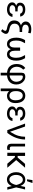

<svg xmlns="http://www.w3.org/2000/svg" viewBox="2420 -3234 1017 5898"><g transform="rotate(90 2929.0 -284.5)"><path d="M255.7 -284.1H329.5V-244.3H264.2Q225.9 -244.3 197.8 -231.9Q169.7 -219.5 154.5 -198.7Q139.2 -177.9 139.2 -152Q139.2 -113.6 176.5 -90.2Q213.8 -66.8 275.6 -66.8Q335.2 -66.8 367.5 -89.5Q399.9 -112.2 410.5 -159.1H498.6Q494 -120.7 476.2 -89.5Q458.5 -58.2 429 -36Q399.5 -13.8 359.7 -2Q320 9.9 271.3 9.9Q208.1 9.9 158.2 -9.8Q108.3 -29.5 79.7 -65Q51.1 -100.5 51.1 -147.7Q51.1 -169.4 59.5 -193.2Q67.8 -217 89.7 -237.6Q111.5 -258.2 151.8 -271.1Q192.1 -284.1 255.7 -284.1ZM329.5 -261.4H255.7Q193.5 -261.4 155 -273.4Q116.5 -285.5 96.1 -304.9Q75.6 -324.2 68.4 -347.3Q61.1 -370.4 61.1 -392Q61.1 -442.5 87.4 -478.3Q113.6 -514.2 160.7 -533.4Q207.7 -552.6 269.9 -552.6Q332 -552.6 378.7 -533.7Q425.4 -514.9 453.7 -479.6Q481.9 -444.2 488.6 -394.9H400.6Q391.7 -431.8 358.3 -454.5Q324.9 -477.3 269.9 -477.3Q213.8 -477.3 180 -453.7Q146.3 -430 146.3 -392Q146.3 -358 175.6 -337.4Q204.9 -316.8 264.2 -316.8H329.5Z M1002.8 -717.3 988.6 -640.6Q924.4 -659.1 876.4 -659.1Q832.7 -659.1 801.5 -647.4Q770.2 -635.7 753.7 -613.3Q737.2 -590.9 737.2 -558.9Q737.2 -509.6 777.9 -482.8Q818.5 -456 892 -456H961.6V-397.7H889.2Q814.3 -397.7 758 -418.9Q701.7 -440 670.5 -478.3Q639.2 -516.7 639.2 -568.2Q639.2 -618.6 669 -656.6Q698.9 -694.6 751.8 -715.9Q804.7 -737.2 874.3 -737.2Q911.2 -737.2 945.7 -731.9Q980.1 -726.6 1002.8 -717.3ZM889.2 -436.1H961.6V-377.8H892Q831.7 -377.8 790.1 -360.4Q748.6 -343 727.3 -308.2Q706 -273.4 706 -220.9Q706 -164.8 739.3 -126.8Q772.7 -88.8 835.2 -73.9L890.6 -61.1Q960.9 -44.7 990.4 -21.7Q1019.9 1.4 1019.9 40.5Q1019.5 64.6 1008.7 91.3Q997.9 117.9 978.7 144Q959.5 170.1 933.2 193.2L876.4 150.6Q909.4 114.7 917.8 95.7Q926.1 76.7 926.1 63.9Q926.1 41.9 909.8 30.4Q893.5 18.8 852.3 9.9L825.3 4.3Q713.8 -18.8 660.9 -71.4Q608 -123.9 608 -211.6Q608 -321.7 680.8 -378.9Q753.6 -436.1 889.2 -436.1Z M1212.4 -545.5H1307.5Q1273.1 -486.9 1255.1 -441.1Q1237.2 -395.2 1230.8 -354.4Q1224.4 -313.6 1224.4 -269.9Q1224.4 -174 1254.8 -121.1Q1285.2 -68.2 1338.1 -68.2Q1384.6 -68.2 1412.5 -109.6Q1440.3 -150.9 1440.3 -230.1V-393.5H1507.1V-230.1Q1507.1 -153.1 1486.7 -99.4Q1466.3 -45.8 1426.8 -17.9Q1387.4 9.9 1331 9.9Q1269.5 9.9 1226 -24.1Q1182.5 -58.2 1159.4 -122.3Q1136.4 -186.4 1136.4 -277Q1136.4 -350.9 1155.2 -417.6Q1174 -484.4 1212.4 -545.5ZM1671.2 -545.5H1766.3Q1804.7 -484.4 1823.5 -417.6Q1842.3 -350.9 1842.3 -277Q1842.3 -186.4 1819.2 -122.3Q1796.2 -58.2 1752.7 -24.1Q1709.2 9.9 1647.7 9.9Q1591.3 9.9 1551.8 -17.9Q1512.4 -45.8 1492 -99.4Q1471.6 -153.1 1471.6 -230.1V-393.5H1538.4V-230.1Q1538.4 -150.9 1566.4 -109.6Q1594.5 -68.2 1640.6 -68.2Q1676.1 -68.2 1701.5 -92Q1726.9 -115.8 1740.6 -160.9Q1754.3 -206 1754.3 -269.9Q1754.3 -313.6 1747.9 -354.4Q1741.5 -395.2 1723.5 -441.1Q1705.6 -486.9 1671.2 -545.5Z M2214.5 204.5V-440.3Q2214.5 -498.9 2245.4 -525.7Q2276.3 -552.6 2333.8 -552.6Q2400.6 -552.6 2455.4 -516.5Q2510.3 -480.5 2542.8 -418.1Q2575.3 -355.8 2575.3 -277Q2575.3 -220.5 2557.9 -169Q2540.5 -117.5 2502.8 -77.1Q2465.2 -36.6 2404.1 -13.3Q2343 9.9 2255.7 9.9Q2170.5 9.9 2111.3 -13.7Q2052.2 -37.3 2015.6 -78.5Q1979 -119.7 1962.5 -173.7Q1946 -227.6 1946 -288.4Q1946 -344.5 1959.7 -394Q1973.4 -443.5 2000.9 -483.8Q2028.4 -524.1 2069.6 -552.6L2119.3 -488.6Q2090.9 -463.1 2071.6 -433.2Q2052.2 -403.4 2041.7 -367.5Q2031.2 -331.7 2029.8 -288.4Q2029.8 -232.2 2053.1 -181.8Q2076.3 -131.4 2126.2 -99.8Q2176.1 -68.2 2255.7 -68.2Q2338.1 -68.2 2390.1 -98.7Q2442.1 -129.3 2466.8 -177.2Q2491.5 -225.1 2491.5 -277Q2490.1 -331 2470.9 -376.6Q2451.7 -422.2 2416.9 -449.8Q2382.1 -477.3 2333.8 -477.3Q2315.7 -477.3 2307 -467.2Q2298.3 -457 2298.3 -443.2V204.5Z M2697.4 203.1V-279.8Q2697.4 -371.4 2726.4 -432Q2755.3 -492.5 2805.2 -522.5Q2855.1 -552.6 2917.6 -552.6Q2971.6 -552.6 3013.8 -531.4Q3056.1 -510.3 3085.8 -471.1Q3115.4 -431.8 3130.9 -377Q3146.3 -322.1 3146.3 -254.3V-244.3Q3146.3 -170.5 3119.3 -113.1Q3092.3 -55.8 3042.6 -22.9Q2992.9 9.9 2924.7 9.9Q2869.3 9.9 2831.5 -12.1Q2793.7 -34.1 2767.9 -74.6Q2742.2 -115.1 2723 -170.5L2778.4 -240.1Q2778.4 -214.5 2785.5 -184.3Q2792.6 -154.1 2808.9 -127.1Q2825.3 -100.1 2852.6 -82.7Q2880 -65.3 2920.5 -65.3Q2968 -65.3 2998.9 -90Q3029.8 -114.7 3044.7 -155.4Q3059.7 -196 3059.7 -244.3V-254.3Q3059.7 -316.8 3044.6 -366.7Q3029.5 -416.5 2998 -445.5Q2966.6 -474.4 2917.6 -474.4Q2867.9 -474.4 2837 -445.3Q2806.1 -416.2 2792.1 -371.8Q2778.1 -327.4 2778.4 -281.2L2781.2 203.1Z M3453.1 -284.1H3527V-244.3H3461.6Q3423.3 -244.3 3395.2 -231.9Q3367.2 -219.5 3351.9 -198.7Q3336.6 -177.9 3336.6 -152Q3336.6 -113.6 3373.9 -90.2Q3411.2 -66.8 3473 -66.8Q3532.7 -66.8 3565 -89.5Q3597.3 -112.2 3608 -159.1H3696Q3691.4 -120.7 3673.7 -89.5Q3655.9 -58.2 3626.4 -36Q3596.9 -13.8 3557.2 -2Q3517.4 9.9 3468.7 9.9Q3405.5 9.9 3355.6 -9.8Q3305.8 -29.5 3277.2 -65Q3248.6 -100.5 3248.6 -147.7Q3248.6 -169.4 3256.9 -193.2Q3265.3 -217 3287.1 -237.6Q3308.9 -258.2 3349.3 -271.1Q3389.6 -284.1 3453.1 -284.1ZM3527 -261.4H3453.1Q3391 -261.4 3352.5 -273.4Q3313.9 -285.5 3293.5 -304.9Q3273.1 -324.2 3265.8 -347.3Q3258.5 -370.4 3258.5 -392Q3258.5 -442.5 3284.8 -478.3Q3311.1 -514.2 3358.1 -533.4Q3405.2 -552.6 3467.3 -552.6Q3529.5 -552.6 3576.2 -533.7Q3622.9 -514.9 3651.1 -479.6Q3679.3 -444.2 3686.1 -394.9H3598Q3589.1 -431.8 3555.8 -454.5Q3522.4 -477.3 3467.3 -477.3Q3411.2 -477.3 3377.5 -453.7Q3343.7 -430 3343.7 -392Q3343.7 -358 3373 -337.4Q3402.3 -316.8 3461.6 -316.8H3527Z M3977.3 0 3775.6 -545.5H3866.5L4024.1 -89.5H4029.8Q4075.6 -161.9 4104.6 -221.6Q4133.5 -281.2 4149.5 -334.2Q4165.5 -387.1 4172.2 -438.4Q4179 -489.7 4180.4 -545.5H4264.2Q4264.2 -409.1 4213.8 -270.1Q4163.4 -131 4062.5 0Z M4394.9 -545.5H4478.7V-134.9Q4478.7 -96.6 4498.8 -85.9Q4518.8 -75.3 4541.2 -75.3Q4551.8 -75.3 4564.5 -77.8Q4577.1 -80.3 4582.4 -82.4V-2.8Q4571.7 0.4 4554.3 3.7Q4536.9 7.1 4511.4 7.1Q4461.3 7.1 4428.1 -24.5Q4394.9 -56.1 4394.9 -134.9Z M4769.9 -545.5V0H4671.9V-545.5ZM5131.4 -545.5 4862.9 -233.7H4737.2L4721.6 -317.5H4818.9L5013.5 -545.5ZM5008.5 0 4805.4 -237.2 4867.9 -306.8 5132.1 0Z M5494.3 11.4Q5426.1 10.7 5375.4 -25.7Q5324.6 -62.1 5296.5 -126.1Q5268.5 -190 5268.5 -272.7Q5268.5 -354.8 5298.1 -417.8Q5327.8 -480.8 5380 -516.7Q5432.2 -552.6 5500 -552.6Q5549.7 -552.6 5585.9 -533.6Q5622.2 -514.6 5647.5 -480.8Q5672.9 -447.1 5690.3 -403.4H5723L5735.8 -274.1L5806.8 0H5728.7L5661.9 -274.1Q5656.6 -300.1 5645.6 -334.5Q5634.6 -369 5616.1 -401.6Q5597.7 -434.3 5569.1 -455.8Q5540.5 -477.3 5500 -477.3Q5456.7 -477.3 5423.3 -451Q5389.9 -424.7 5371.1 -378.2Q5352.3 -331.7 5352.3 -271.3Q5352.3 -212.4 5370 -165.3Q5387.8 -118.3 5419.7 -91.1Q5451.7 -63.9 5494.3 -63.9Q5533.7 -63.9 5562.9 -85.8Q5592 -107.6 5611.9 -140.8Q5631.7 -174 5644 -209.3Q5656.2 -244.7 5661.9 -271.3L5721.6 -545.5H5799.7L5735.8 -271.3L5723 -137.8H5694.6Q5676.1 -93.8 5648.6 -59.8Q5621.1 -25.9 5582.9 -7.1Q5544.7 11.7 5494.3 11.4ZM5487.2 -606.5 5511.4 -772.7H5602.3L5545.5 -606.5Z"/></g></svg>

Font: InterMG
Style: Regular
Weight: 400
Designer: Rasmus Andersson
Foundry: rsms
Version: Version 3.019;December 26, 2023;FontCreator 15.0.0.2955 64-b